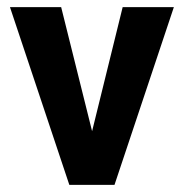

<svg xmlns="http://www.w3.org/2000/svg" viewBox="-20 -520 517 540"><path d="M152 -500 239 -151 325 -500H469L302 0H175L8 -500Z"/></svg>

Font: Epunda Sans
Style: Bold
Weight: 700
Designer: Simon Atzbach
Foundry: typofactur
Version: Version 2.204; ttfautohint (v1.8.4.7-5d5b)